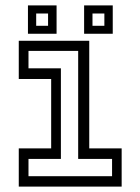

<svg xmlns="http://www.w3.org/2000/svg" viewBox="-20 -691 520 711"><path d="M49.5 0V-141.5H169.5V-398.5H49.5V-540H310.5V-141.5H430.5V0ZM85.5 -38.5H395V-102.5H269.5V-502.5H85.5V-438H205.5V-102.5H85.5ZM291.5 -566V-671H397.5V-566ZM83.5 -566V-671H189.5V-566ZM114 -595.5H158V-641H114ZM322.5 -595.5H366.5V-641H322.5Z"/></svg>

Font: Tourney Condensed
Style: Regular
Weight: 400
Width: 3
Designer: Tyler Finck
Foundry: Etcetera Type Co
Version: Version 1.010; ttfautohint (v1.8.3)